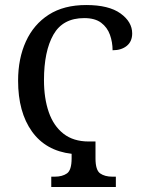

<svg xmlns="http://www.w3.org/2000/svg" viewBox="-20 -744 572 764"><path d="M184 0V-41H198Q228 -41 246.5 -54Q265 -67 265 -114V-132Q162 -144 107 -221Q52 -298 52 -423Q52 -511 83 -579Q114 -647 174 -685.5Q234 -724 323 -724Q413 -724 459.5 -690.5Q506 -657 506 -611Q506 -579 484.5 -561.5Q463 -544 428 -544Q428 -576 417.5 -605.5Q407 -635 382.5 -653.5Q358 -672 315 -672Q230 -672 192.5 -606Q155 -540 155 -425Q155 -353 174 -298Q193 -243 232.5 -212Q272 -181 333 -181H360V-114Q360 -67 378.5 -54Q397 -41 427 -41H441V0Z"/></svg>

Font: Noto Serif Condensed
Style: Regular
Weight: 400
Width: 3
Designer: Monotype Design Team
Foundry: Monotype Imaging Inc.
Version: Version 2.013; ttfautohint (v1.8.4.7-5d5b)